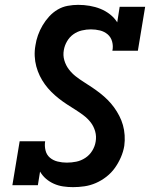

<svg xmlns="http://www.w3.org/2000/svg" viewBox="-20 -763 640 791"><path d="M281 8Q260 8 240 5Q220 2 202 -6Q184 -14 169.5 -26.5Q155 -39 145 -56L136 0H31L61 -181H166Q163 -162 167.5 -143.5Q172 -125 185.5 -113.5Q199 -102 217.5 -97.5Q236 -93 255 -93Q275 -93 294.5 -97Q314 -101 331.5 -112.5Q349 -124 360 -142Q371 -160 374 -179Q378 -201 372 -222Q366 -243 353.5 -259Q341 -275 324.5 -287.5Q308 -300 290.5 -311Q273 -322 256 -333Q239 -344 222.5 -357Q206 -370 191.5 -384.5Q177 -399 165 -415.5Q153 -432 144 -450.5Q135 -469 129.5 -489.5Q124 -510 123 -532Q122 -554 126 -576Q129 -597 136.5 -618Q144 -639 155.5 -658.5Q167 -678 182.5 -695Q198 -712 217.5 -723.5Q237 -735 259 -739Q281 -743 302 -743Q326 -743 349.5 -739Q373 -735 394 -726.5Q415 -718 433 -704Q451 -690 463 -671L473 -735H578L548 -554H443Q447 -573 442 -591.5Q437 -610 423.5 -621.5Q410 -633 392 -637.5Q374 -642 354 -642Q336 -642 317 -637.5Q298 -633 282 -621.5Q266 -610 256 -592.5Q246 -575 243 -557Q239 -535 245 -514.5Q251 -494 263.5 -477.5Q276 -461 292 -448.5Q308 -436 325.5 -425Q343 -414 360 -402.5Q377 -391 393 -378.5Q409 -366 423.5 -351.5Q438 -337 450 -320.5Q462 -304 471.5 -285.5Q481 -267 486.5 -247.5Q492 -228 493.5 -206Q495 -184 492 -162Q488 -138 478 -115Q468 -92 453.5 -71.5Q439 -51 418.5 -35Q398 -19 375 -9Q352 1 328 4.5Q304 8 281 8Z"/></svg>

Font: Iosevka Curly Slab Extended
Style: Bold Italic
Weight: 700
Width: 7
Italic angle: -9°
Monospace: yes
Designer: Belleve Invis
Foundry: Belleve Invis
Version: Version 11.0.0; ttfautohint (v1.8.3)